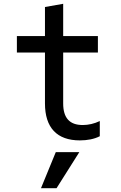

<svg xmlns="http://www.w3.org/2000/svg" viewBox="-20 -730 640 1012"><path d="M313 -185V-453H496V-540H313V-710L217 -693V-540H69V-453H217V-185C217 -57 280 10 401 10C440 10 477 3 506 -12V-92C477 -78 446 -71 416 -71C347 -71 313 -108 313 -185ZM398 72H274L196 262H278Z"/></svg>

Font: CommitMono
Style: 500Regular
Weight: 500
Monospace: yes
Designer: Eigil Nikolajsen
Foundry: Eigil Nikolajsen
Version: Version 1.143